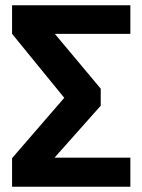

<svg xmlns="http://www.w3.org/2000/svg" viewBox="-20 -712 543 732"><path d="M477 -692V-583H189L364 -374V-309L188 -111H477V0H26V-109L225 -339L26 -583V-692Z"/></svg>

Font: Fira Sans SemiBold
Style: Regular
Weight: 600
Designer: bBox Type GmbH & Carrois Corporate GbR & Edenspiekermann AG
Foundry: bBox Type GmbH & Carrois Corporate GbR & Edenspiekermann AG
Version: Version 4.301;PS 004.301;hotconv 1.0.88;makeotf.lib2.5.64775